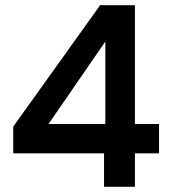

<svg xmlns="http://www.w3.org/2000/svg" viewBox="-20 -720 690 740"><path d="M381 0V-129H31V-232L366 -700H500V-242H593V-129H500V0ZM167 -242H386V-560Z"/></svg>

Font: HostGroteskBold
Style: Bold
Weight: 700
Designer: Doukan Karapınar based on Poppins by Indian Type Foundry, Jonny Pinhorn
Foundry: Element Type
Version: Version 1.001; ttfautohint (v1.8.4.7-5d5b)